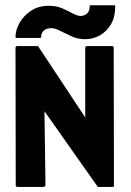

<svg xmlns="http://www.w3.org/2000/svg" viewBox="-20 -720 504 738"><path d="M255.9 -580.1Q236.3 -588.9 213.9 -600.1Q192.4 -611.8 177.2 -611.8Q158.2 -611.8 147.9 -602.1Q138.2 -592.8 138.2 -578.1Q138.2 -574.2 134.3 -574.2H43.5Q39.6 -574.2 39.6 -578.1Q39.6 -604 55.2 -632.3Q70.8 -659.7 99.4 -678.7Q127.9 -697.8 168 -697.8Q196.8 -697.8 219.2 -688Q237.3 -680.2 257.3 -669.4Q277.3 -658.7 289.6 -658.7Q303.7 -658.7 314 -667.5Q324.7 -676.8 324.7 -695.8Q324.7 -699.7 328.6 -699.7H418.9Q422.9 -699.7 422.9 -695.8Q422.9 -654.8 406.7 -627Q390.1 -598.6 362.8 -583.5Q336.4 -569.3 307.6 -569.3Q278.8 -569.3 255.9 -580.1ZM145.5 -1.5H48.3Q40.5 -1.5 40.5 -8.3L39.6 -535.2Q39.6 -543 47.4 -543H126L307.6 -268.6V-535.2Q307.6 -543 316.4 -543H411.1Q417 -543 417 -535.2L418 -7.3Q418 -1.5 413.1 -1.5H356L150.9 -292.5L154.8 -9.3Q154.8 -1.5 145.5 -1.5Z"/></svg>

Font: WRV
Style: Display
Weight: 400
Designer: Will Viles x Danh Hong
Version: Version 8.001; ttfautohint (v1.8.3)